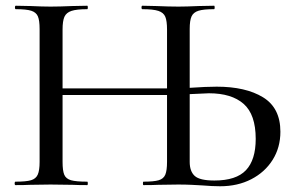

<svg xmlns="http://www.w3.org/2000/svg" viewBox="-20 -645 1032 669"><path d="M957 -186Q957 -131 930 -88Q903 -45 855.5 -20.5Q808 4 747 4Q720 4 684 1Q668 0 647 -1Q626 -2 601 -2L531 -1Q513 0 480 0Q478 0 478 -6Q478 -12 480 -12Q516 -12 533 -17Q550 -22 556 -36.5Q562 -51 562 -81V-314H198V-81Q198 -50 204 -36Q210 -22 227.5 -17Q245 -12 284 -12Q286 -12 286 -6Q286 0 284 0Q251 0 233 -1L156 -2L85 -1Q66 0 34 0Q31 0 31 -6Q31 -12 34 -12Q71 -12 88 -17Q105 -22 111.5 -36.5Q118 -51 118 -81V-544Q118 -574 112 -588Q106 -602 89 -607.5Q72 -613 35 -613Q32 -613 32 -619Q32 -625 35 -625L86 -624Q128 -622 156 -622Q187 -622 233 -624L284 -625Q286 -625 286 -619Q286 -613 284 -613Q247 -613 229 -607Q211 -601 204.5 -586.5Q198 -572 198 -542V-337H562V-542Q562 -572 556 -586.5Q550 -601 532 -607Q514 -613 476 -613Q473 -613 473 -619Q473 -625 476 -625L523 -624Q569 -622 602 -622Q629 -622 673 -624L726 -625Q728 -625 728 -619Q728 -613 726 -613Q689 -613 671.5 -607.5Q654 -602 647.5 -588Q641 -574 641 -544V-339Q699 -343 735 -343Q836 -343 896.5 -306Q957 -269 957 -186ZM871 -161Q871 -246 829 -283Q787 -320 708 -320Q704 -320 641 -317V-81Q641 -48 658.5 -32Q676 -16 727 -16Q803 -16 837 -52Q871 -88 871 -161Z"/></svg>

Font: Cormorant SC Medium
Style: Regular
Weight: 500
Designer: Christian Thalmann (Catharsis Fonts)
Version: Version 3.000